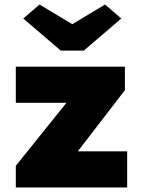

<svg xmlns="http://www.w3.org/2000/svg" viewBox="-20 -830 639 850"><path d="M50 0V-96L341 -458V-375H50V-535H533V-431L266 -84L262 -160H543V0ZM249 -606 83 -748 155 -810 315 -714H285L445 -810L517 -748L351 -606Z"/></svg>

Font: Lexend Deca Black
Style: Regular
Weight: 900
Designer: Bonnie Shaver-Troup, Thomas Jockin
Foundry: Lexend
Version: Version 1.007